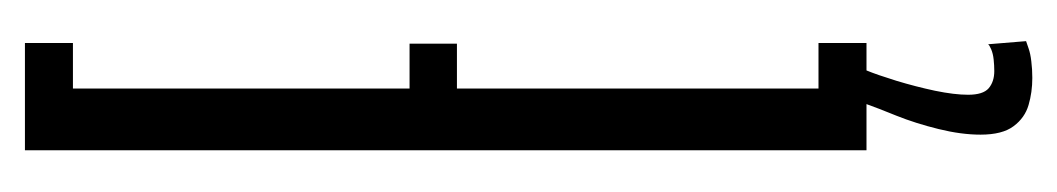

<svg xmlns="http://www.w3.org/2000/svg" viewBox="-367 -348 848 154"><g transform="rotate(-90 57.0 -271.0)"><path d="M13.5 0H99.5V-38.5H63V-328.5H99V-366.5H63V-636.5H99.5V-675H13.5ZM71.5 133Q78.5 133 84.8 132.2Q91 131.5 95.2 130Q99.5 128.5 101 128L98.5 97.5Q98 98.5 94.5 100Q91 101.5 86.2 102Q81.5 102.5 77 102.5Q68.5 102.5 63.2 98Q58 93.5 58 81.5Q58 70.5 61.2 55Q64.5 39.5 69.2 24Q74 8.5 77.5 0H50.5Q47.5 8.5 41.2 24Q35 39.5 30.5 57.8Q26 76 26 91.5Q26 109 32.8 118Q39.5 127 49.8 130Q60 133 71.5 133Z"/></g></svg>

Font: Anybody UltraCondensed Light
Style: Regular
Weight: 300
Width: 1
Version: Version 1.113;gftools[0.9.25]